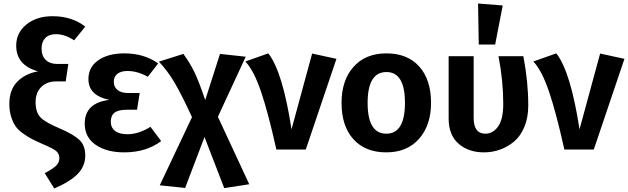

<svg xmlns="http://www.w3.org/2000/svg" viewBox="-20 -849 3565 1090"><path d="M278 -757Q388 -757 464 -698L401 -620Q348 -655 298 -655Q258 -655 237 -633Q216 -611 216 -573Q216 -532 239.5 -509Q263 -486 304 -486H368L353 -387H300Q246 -387 214 -355Q182 -323 182 -269Q182 -211 210.5 -182Q239 -153 321 -119Q398 -86 431 -54.5Q464 -23 464 34Q464 94 421.5 138Q379 182 288 221L234 134Q276 112 296.5 93.5Q317 75 317 49Q317 24 299.5 9Q282 -6 225 -30Q184 -48 161 -60Q138 -72 110 -92Q82 -112 67.5 -133.5Q53 -155 43 -187Q33 -219 33 -259Q33 -339 78 -385Q123 -431 196 -444Q72 -478 72 -590Q72 -663 130 -710Q188 -757 278 -757Z M686 -546Q798 -546 878 -489L819 -413Q761 -446 704 -446Q667 -446 646.5 -430Q626 -414 626 -384Q626 -355 647.5 -338Q669 -321 707 -321H773L758 -226H700Q652 -226 630.5 -209.5Q609 -193 609 -158Q609 -125 633 -106Q657 -87 703 -87Q767 -87 834 -129L895 -48Q810 16 685 16Q585 16 523 -27Q461 -70 461 -147Q461 -265 601 -282Q482 -306 482 -400Q482 -468 538 -507Q594 -546 686 -546Z M1217 -186 1395 197 1253 219 1141 -71 1031 218 887 203 1070 -184Q1010 -314 970 -381.5Q930 -449 882 -499L1021 -543Q1059 -491 1084.5 -438Q1110 -385 1145 -281L1229 -543L1375 -527Z M1503 -546Q1584 -445 1635 -115L1752 -545L1890 -515L1716 0H1549Q1503 -207 1462.5 -327Q1422 -447 1373 -500Z M2427 -265Q2427 -138 2359 -61Q2291 16 2173 16Q2054 16 1986.5 -58.5Q1919 -133 1919 -265Q1919 -393 1987 -469.5Q2055 -546 2174 -546Q2293 -546 2360 -471.5Q2427 -397 2427 -265ZM2174 -440Q2067 -440 2067 -265Q2067 -90 2173 -90Q2279 -90 2279 -265Q2279 -440 2174 -440Z M2694 -829 2834 -818 2791 -596H2698ZM2951 -530Q2979 -386 2979 -250Q2979 -182 2957 -129Q2935 -76 2898.5 -45.5Q2862 -15 2818.5 0.5Q2775 16 2727 16Q2640 16 2583.5 -33Q2527 -82 2527 -176V-530H2669V-180Q2669 -90 2736 -90Q2778 -90 2807.5 -130.5Q2837 -171 2837 -261Q2837 -389 2810 -530Z M3138 -546Q3219 -445 3270 -115L3387 -545L3525 -515L3351 0H3184Q3138 -207 3097.5 -327Q3057 -447 3008 -500Z"/></svg>

Font: Fira Sans SemiBold
Style: Regular
Weight: 600
Designer: bBox Type GmbH & Carrois Corporate GbR & Edenspiekermann AG
Foundry: bBox Type GmbH & Carrois Corporate GbR & Edenspiekermann AG
Version: Version 4.301;PS 004.301;hotconv 1.0.88;makeotf.lib2.5.64775